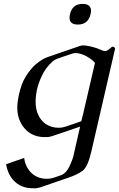

<svg xmlns="http://www.w3.org/2000/svg" viewBox="-20 -704 621 1003"><path d="M411.6 -683.6Q455.1 -683.6 455.6 -647.9Q455.6 -639.6 453.1 -629.9Q440.4 -575.7 386.7 -575.7Q343.3 -575.7 343.3 -611.3Q343.3 -619.6 345.7 -629.9Q357.9 -683.6 411.6 -683.6ZM398.4 -42.5 253.4 6.8Q236.3 12.2 226.1 12.2H206.1Q137.7 8.8 99.6 -44.4Q70.3 -85.4 70.3 -141.6Q70.3 -157.7 72.8 -175.3Q75.7 -195.8 80.1 -214.8Q85.9 -240.2 94.7 -264.2Q110.4 -305.7 146 -347.2Q163.6 -368.7 199.7 -392.1Q211.9 -399.4 227.1 -405.3Q270 -419.9 312 -434.6Q354.5 -449.2 397.5 -463.9Q406.2 -466.8 414.1 -466.8H416.5Q447.3 -465.3 488.3 -451.2Q491.7 -449.7 492.7 -449.2Q502.4 -444.8 517.1 -439.5Q522.9 -437.5 528.3 -437.5Q536.1 -437.5 543 -441.9Q555.2 -450.7 561 -456.5Q564.5 -460 567.9 -460Q570.3 -460 572.8 -459Q582.5 -455.1 581.1 -449.2L457 87.9Q438.5 168.5 411.1 188.5Q383.8 208.5 337.4 224.1L191.4 274.4Q174.3 279.8 164.6 279.8Q151.9 279.8 144.5 279.3Q76.2 276.9 38.1 222.7Q18.6 193.8 11.7 153.8Q58.1 137.2 106.4 121.1Q109.4 146 119.6 166Q142.6 210.9 188 225.1Q205.6 230 223.1 230Q230 230 236.3 229.5Q247.1 228.5 263.2 223.6Q269.5 221.2 279.8 217.8Q290 214.4 301.3 210.4Q327.6 198.7 343.8 163.1Q359.9 127.4 362.3 115.7ZM411.6 -97.2 476.1 -375.5Q460.4 -394.5 431.2 -410.2Q401.9 -425.8 377 -426.8H375Q365.2 -426.8 354.5 -422.9Q335.4 -417 316.4 -410.2Q297.4 -403.3 278.8 -397Q265.6 -392.1 256.3 -384.3Q218.8 -352.1 197.8 -306.2Q181.6 -271.5 173.3 -237.3Q170.9 -226.6 169.4 -215.3Q166 -192.4 166 -172.4Q166 -130.9 181.2 -101.1Q203.6 -55.7 249.5 -42Q266.6 -36.6 285.6 -36.6Q291.5 -36.6 298.3 -37.1Q309.1 -38.1 325.2 -43.5Q337.4 -47.4 362.8 -56.2Q388.2 -64.9 404.8 -70.8L411.1 -97.2Z"/></svg>

Font: Caudex
Style: Italic
Weight: 400
Italic angle: -13°
Version: Version 1.04